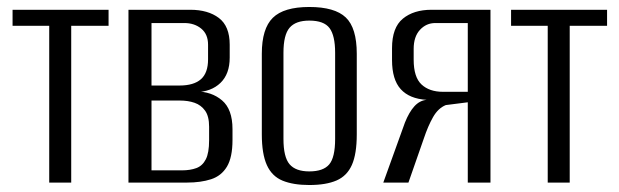

<svg xmlns="http://www.w3.org/2000/svg" viewBox="-20 -523 1774 550"><path d="M121 0V-449H16V-495H291V-449H184V0Z M348 0V-495H525Q576 -495 607 -471.5Q638 -448 638 -395V-358Q638 -311 611.5 -285.5Q585 -260 541 -259V-261Q586 -261 616 -235.5Q646 -210 646 -153V-122Q646 -72 630 -45.5Q614 -19 584.5 -9.5Q555 0 516 0ZM414 -35H501Q525 -35 542.5 -41.5Q560 -48 569.5 -66.5Q579 -85 579 -121V-160Q579 -190 567.5 -206Q556 -222 537.5 -228.5Q519 -235 495 -235H414ZM414 -278H494Q535 -278 555.5 -296Q576 -314 576 -353V-395Q576 -425 556.5 -441Q537 -457 508 -457H414Z M866 7Q820 7 789.5 -5.5Q759 -18 744.5 -50Q730 -82 730 -138V-369Q730 -441 761.5 -472Q793 -503 866 -503Q939 -503 970.5 -473Q1002 -443 1002 -369V-138Q1002 -82 988 -50.5Q974 -19 944 -6Q914 7 866 7ZM866 -32Q906 -32 923 -52Q940 -72 940 -125V-372Q940 -421 924 -442.5Q908 -464 866 -464Q827 -464 809.5 -443.5Q792 -423 792 -372V-125Q792 -73 809.5 -52.5Q827 -32 866 -32Z M1078 0 1140 -172Q1152 -202 1167 -218.5Q1182 -235 1202 -237Q1153 -240 1128 -267.5Q1103 -295 1103 -351V-385Q1103 -444 1134 -469.5Q1165 -495 1216 -495H1385V0H1320V-230L1257 -222Q1235 -213 1220.5 -187.5Q1206 -162 1194 -126L1150 0ZM1249 -260H1320V-457H1227Q1201 -457 1183 -437.5Q1165 -418 1165 -383V-352Q1165 -302 1187.5 -281Q1210 -260 1249 -260Z M1549 0V-449H1444V-495H1719V-449H1612V0Z"/></svg>

Font: Alumni Sans
Style: Regular
Weight: 400
Designer: Robert E. Leuschke
Foundry: Robert E. Leuschke
Version: Version 1.018